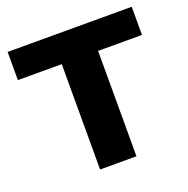

<svg xmlns="http://www.w3.org/2000/svg" viewBox="-110 -700 788 804"><g transform="rotate(-20 283.5 -297.5)"><path d="M202.5 0V-469.5H7V-595H560V-469.5H364.5V0Z"/></g></svg>

Font: Encode Sans SC Condensed Thin
Style: Bold
Weight: 700
Version: Version 3.002